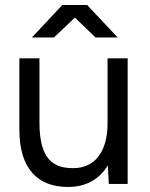

<svg xmlns="http://www.w3.org/2000/svg" viewBox="-20 -732 598 764"><path d="M413 0H488V-500H408V-241C408 -128 357 -62 270 -63C194 -63 137 -96 137 -244V-500H57V-220C56 -55 135 12 251 12C322 12 376 -19 409 -74ZM360 -583H448L327 -712H228L107 -583H195L278 -662Z"/></svg>

Font: HB Figtree Prototype
Style: Regular
Weight: 400
Designer: Alfredo Marco Pradil
Foundry: Hanken Design Co.®
Version: Version 1.002;Glyphs 3.2 (3228)